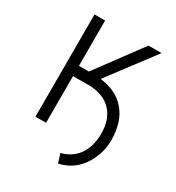

<svg xmlns="http://www.w3.org/2000/svg" viewBox="-161 -627 787 859"><g transform="rotate(30 232.5 -198.0)"><path d="M243.7 -292Q329.1 -282.2 375.7 -226.8Q422.4 -171.4 422.4 -76.2Q422.4 -28.3 401.9 18.1Q381.3 64.5 347.2 93Q313 121.6 268.1 131.3L253.4 85Q307.6 70.8 337.4 29.5Q367.2 -11.7 368.7 -76.2Q368.7 -78.1 368.7 -79.6Q368.7 -156.7 327.1 -198.7Q284.7 -241.7 205.6 -241.7L205.1 -241.2H130.4V0H75.7V-528.3H130.4V-294.4H181.6L354.5 -528.3H421.9Z"/></g></svg>

Font: MAUL Condensed Light
Style: Light
Weight: 300
Designer: MAUL
Version: Version 2.137; 2017; ttfautohint (v1.8.3)